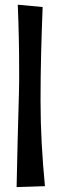

<svg xmlns="http://www.w3.org/2000/svg" viewBox="-20 -760 259 807"><path d="M168.9 22.5 49.8 26.4Q51.8 -73.2 54.2 -170.9Q56.6 -268.6 59.6 -367.2Q60.5 -392.6 60.5 -416.5Q60.5 -440.4 60.5 -465.8Q60.5 -602.5 54.7 -740.2L159.2 -730.5Q155.3 -630.9 152.8 -533.2Q150.4 -435.5 150.4 -336.9Q150.4 -246.1 155.3 -156.7Q160.2 -67.4 168.9 22.5Z"/></svg>

Font: Slackey
Style: Regular
Weight: 400
Designer: Squid
Foundry: Font Diner, Inc DBA Sideshow
Version: Version 1.001